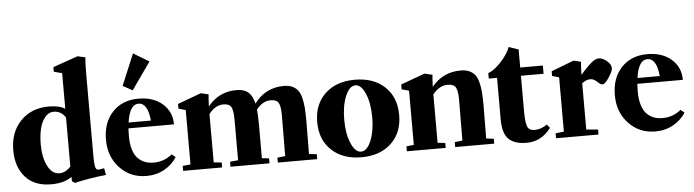

<svg xmlns="http://www.w3.org/2000/svg" viewBox="-46 -920 4083 1130"><g transform="rotate(-5 1995.0 -355.0)"><path d="M359.4 15.6 340.3 4.4 338.9 -22Q294.9 11.2 217.3 11.2Q119.6 11.2 65.7 -48.1Q11.7 -107.4 11.7 -207.5Q11.7 -314.5 75.4 -380.4Q139.2 -446.3 242.2 -446.3Q305.2 -446.3 337.9 -424.3V-634.8L289.6 -647.5V-674.8L436.5 -726.1L481.9 -715.8Q478.5 -675.3 478.5 -621.6V-127.4Q478.5 -90.8 482.7 -70.8Q486.8 -50.8 499.5 -50.8Q512.7 -50.8 535.2 -56.2L542.5 -15.6Q501.5 -12.2 436.5 -1.2Q371.6 9.8 359.4 15.6ZM271.5 -49.3Q306.6 -49.3 337.9 -83V-373Q312 -413.1 267.6 -413.1Q237.8 -413.1 216.3 -386.5Q194.8 -359.9 185.3 -319.1Q175.8 -278.3 175.8 -228.5Q175.8 -150.9 201.7 -100.1Q227.5 -49.3 271.5 -49.3Z M742.7 -498 686 -529.3 763.2 -714.4 856 -658.7ZM780.3 11.2Q685.5 11.2 623 -55.2Q560.5 -121.6 560.5 -221.7Q560.5 -323.2 618.2 -384.8Q675.8 -446.3 771.5 -446.3Q858.9 -446.3 913.1 -399.7Q967.3 -353 967.3 -277.3H698.2Q696.8 -254.4 696.8 -232.9Q696.8 -185.5 707.3 -151.6Q717.8 -117.7 736.6 -99.1Q755.4 -80.6 778.1 -72Q800.8 -63.5 829.1 -63.5Q890.6 -63.5 938 -102.5L960.4 -84.5Q934.1 -42.5 886.7 -15.6Q839.4 11.2 780.3 11.2ZM769.5 -417Q717.3 -417 702.1 -311.5H834Q823.7 -417 769.5 -417Z M997.1 0V-29.3L1043.5 -34.2V-355.5L1001.5 -367.2V-395L1140.6 -446.3L1185.5 -435.5Q1182.1 -404.8 1181.2 -364.3Q1246.1 -446.3 1351.1 -446.3Q1396.5 -446.3 1420.9 -424.6Q1445.3 -402.8 1455.6 -357.4Q1521.5 -446.3 1630.9 -446.3Q1659.7 -446.3 1680.2 -437Q1700.7 -427.7 1713.4 -411.4Q1726.1 -395 1733.2 -366.9Q1740.2 -338.9 1742.7 -307.6Q1745.1 -276.4 1745.1 -231Q1745.1 -132.3 1743.7 -34.2L1789.1 -29.3V0H1556.6V-29.3L1603 -34.2Q1604.5 -196.8 1604.5 -274.9Q1604.5 -326.7 1593.3 -347.9Q1582 -369.1 1546.4 -369.1Q1499 -369.1 1461.4 -321.3Q1465.3 -286.1 1465.3 -231V-33.7L1507.3 -29.3V0H1276.9V-29.3L1324.7 -34.2V-274.9Q1324.7 -326.7 1313.5 -347.9Q1302.2 -369.1 1266.6 -369.1Q1219.2 -369.1 1180.7 -319.8V-34.2L1227.5 -29.3V0Z M2226.6 -50.5Q2160.6 11.7 2050.3 11.7Q1939.9 11.7 1874 -50.5Q1808.1 -112.8 1808.1 -217.3Q1808.1 -321.8 1874 -384Q1939.9 -446.3 2050.3 -446.3Q2160.6 -446.3 2226.6 -384Q2292.5 -321.8 2292.5 -217.3Q2292.5 -112.8 2226.6 -50.5ZM2050.8 -21.5Q2085.4 -21.5 2109.4 -78.1Q2133.3 -134.8 2133.3 -217.3Q2133.3 -299.8 2109.4 -356.4Q2085.4 -413.1 2050.8 -413.1Q2015.6 -413.1 1991.7 -356.7Q1967.8 -300.3 1967.8 -217.3Q1967.8 -134.3 1991.7 -77.9Q2015.6 -21.5 2050.8 -21.5Z M2318.8 0V-29.3L2362.8 -34.2V-354L2319.8 -366.2V-394.5L2461.9 -446.3L2508.3 -435.5Q2504.9 -404.8 2503.9 -364.7Q2569.8 -446.3 2675.8 -446.3Q2705.1 -446.3 2725.8 -437Q2746.6 -427.7 2759.5 -411.4Q2772.5 -395 2779.8 -366.9Q2787.1 -338.9 2789.6 -307.6Q2792 -276.4 2792 -231Q2792 -132.3 2790.5 -34.2L2835 -29.3V0H2604.5V-29.3L2649.9 -34.2Q2651.4 -196.8 2651.4 -274.9Q2651.4 -326.7 2639.9 -347.9Q2628.4 -369.1 2591.8 -369.1Q2542.5 -369.1 2503.4 -319.8V-34.2L2548.3 -29.3V0Z M3025.4 11.7Q2957 11.7 2922.9 -19.5Q2885.3 -53.2 2885.3 -139.6V-384.3H2836.4V-416.5Q2873.5 -430.2 2914.3 -474.9Q2955.1 -519.5 2968.8 -559.1L3026.4 -539.6V-433.1H3160.2V-384.3H3026.4V-172.9Q3026.4 -97.2 3040.5 -76.2Q3051.8 -59.6 3078.6 -59.6Q3118.2 -59.6 3152.8 -85L3169.9 -64Q3113.8 11.7 3025.4 11.7Z M3200.2 0V-29.3L3249.5 -34.7V-355.5L3209 -367.2V-395L3342.8 -446.3L3385.7 -435.5Q3382.8 -408.2 3381.8 -358.4Q3422.4 -405.8 3450.2 -428.2Q3473.1 -446.3 3491.2 -446.3Q3513.7 -446.3 3538.6 -425.5Q3563.5 -404.8 3563.5 -382.3Q3563.5 -365.2 3539.6 -328.6Q3515.6 -292 3501 -292Q3489.3 -292 3477.1 -304.2Q3452.6 -328.6 3433.1 -328.6Q3405.8 -328.6 3381.8 -308.6V-35.6L3451.2 -29.3V0Z M3786.6 11.2Q3691.9 11.2 3629.4 -55.2Q3566.9 -121.6 3566.9 -221.7Q3566.9 -323.2 3624.5 -384.8Q3682.1 -446.3 3777.8 -446.3Q3865.2 -446.3 3919.4 -399.7Q3973.6 -353 3973.6 -277.3H3704.6Q3703.1 -254.4 3703.1 -232.9Q3703.1 -185.5 3713.6 -151.6Q3724.1 -117.7 3742.9 -99.1Q3761.7 -80.6 3784.4 -72Q3807.1 -63.5 3835.4 -63.5Q3897 -63.5 3944.3 -102.5L3966.8 -84.5Q3940.4 -42.5 3893.1 -15.6Q3845.7 11.2 3786.6 11.2ZM3775.9 -417Q3723.6 -417 3708.5 -311.5H3840.3Q3830.1 -417 3775.9 -417Z"/></g></svg>

Font: Elstob Grade
Style: Regular
Weight: 400
Designer: Peter S. Baker
Version: Version 1.015